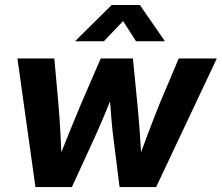

<svg xmlns="http://www.w3.org/2000/svg" viewBox="-20 -760 901 780"><path d="M124 0 50.8 -522.5H200.7L217.3 -337.4Q222.2 -282.2 225.3 -221.9Q228.5 -161.6 231.4 -99.6H212.4Q236.8 -161.1 261.2 -221.4Q285.6 -281.7 309.1 -337.4L389.2 -522.5H520L538.1 -337.4Q543.5 -282.2 547.9 -221.9Q552.2 -161.6 555.7 -99.6H537.1Q560.1 -161.1 582.8 -221.4Q605.5 -281.7 627.9 -337.4L706.1 -522.5H860.8L614.3 0H465.8L439.9 -206.1Q436 -236.3 433.3 -269Q430.7 -301.8 428 -335.7Q425.3 -369.6 422.4 -401.4H449.2Q435.5 -369.6 421.9 -335.7Q408.2 -301.8 394.3 -269Q380.4 -236.3 366.7 -206.1L272 0ZM401.9 -592.3H285.6V-593.3L433.6 -739.7H548.3L649.4 -593.3V-592.3H532.7L480 -674.3Z"/></svg>

Font: Inter 28pt
Style: Bold Italic
Weight: 700
Italic angle: -9.3988°
Designer: Rasmus Andersson
Foundry: rsms
Version: Version 4.001;git-66647c0bb